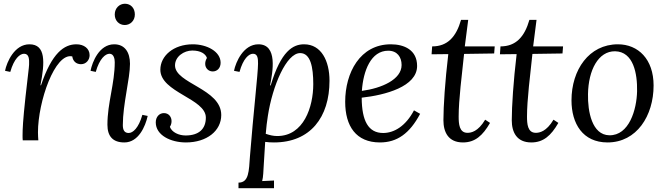

<svg xmlns="http://www.w3.org/2000/svg" viewBox="-20 -747 3544 1022"><path d="M195.3 -293C219.2 -416 224.1 -511.2 136.7 -511.2C57.1 -511.2 16.1 -417 6.8 -370.1L34.7 -364.3C54.7 -435.1 85.9 -460.9 107.9 -460.9C135.7 -460.9 135.7 -430.2 134.8 -402.8C133.8 -381.8 129.9 -360.8 115.7 -231C102.1 -105 100.1 -60.1 100.1 -25.9C100.1 -15.1 100.1 -8.8 101.1 0H184.1C183.1 -17.1 182.1 -22.9 182.1 -43C182.1 -205.1 272 -467.8 364.7 -446.8C368.2 -420.4 386.7 -405.3 411.1 -405.3C439.5 -405.3 457 -429.2 457 -453.1C457 -488.8 426.8 -511.2 386.7 -511.2C321.8 -511.2 256.3 -465.8 198.2 -293Z M645 -727.1C616.2 -727.1 590.8 -704.1 590.8 -669.9C590.8 -636.2 614.7 -613.8 644 -613.8C672.9 -613.8 697.8 -636.2 697.8 -669.9C697.8 -704.1 675.8 -727.1 645 -727.1ZM489.7 -364.3C509.8 -435.1 541 -460.9 563 -460.9C585.9 -460.9 590.8 -433.1 590.8 -416C590.8 -302.2 551.8 -198.7 551.8 -83C551.8 -21 581.1 11.2 642.1 11.2C716.8 11.2 753.9 -73.7 766.1 -129.9L737.8 -135.7C717.8 -64.9 687 -39.1 665 -39.1C643.1 -39.1 633.8 -53.7 633.8 -81.1C633.8 -192.9 671.9 -327.1 671.9 -407.2C671.9 -469.2 644 -511.2 587.9 -511.2C507.8 -511.2 471.2 -417 461.9 -370.1Z M1006.3 -511.2C903.3 -511.2 833.5 -449.2 833.5 -376C833.5 -254.9 1075.7 -222.7 1075.7 -121.1C1075.7 -61 1039.1 -25.9 967.8 -25.9C931.6 -25.9 894.5 -43 884.3 -71.8C891.1 -82.5 893.1 -92.8 893.1 -102.5C893.1 -124 878.9 -145 852.5 -145C828.1 -145 809.1 -125 809.1 -95.7C809.1 -26.9 888.7 11.2 969.7 11.2C1081.1 11.2 1157.7 -50.8 1157.7 -134.8C1157.7 -274.9 911.6 -302.2 911.6 -398.9C911.6 -446.3 959.5 -478 1003.4 -478C1048.3 -478 1074.2 -460.4 1081.5 -438.5C1074.7 -427.2 1072.3 -417 1072.3 -406.7C1072.3 -385.7 1088.4 -366.7 1112.3 -366.7C1136.2 -366.7 1154.3 -384.8 1154.3 -413.1C1154.3 -472.7 1081.5 -511.2 1006.3 -511.2Z M1417.5 -292.5C1431.6 -363.8 1459.5 -511.2 1355.5 -511.2C1275.9 -511.2 1234.9 -417 1225.6 -370.1L1254.9 -364.3C1274.4 -435.1 1304.7 -460.9 1326.7 -460.9C1352.5 -460.9 1353.5 -434.1 1353.5 -408.2C1353.5 -356.9 1328.6 -145 1310.5 85C1304.7 163.1 1305.7 225.1 1249.5 225.1V254.9H1438.5V213.9L1375.5 216.8C1381.8 193.8 1381.8 161.1 1383.8 133.8L1391.6 8.3C1406.7 10.3 1421.9 11.2 1438.5 11.2C1631.8 11.2 1733.9 -122.6 1733.9 -317.4C1733.9 -422.4 1690.4 -511.2 1598.6 -511.2C1539.6 -511.2 1475.6 -475.6 1420.9 -292.5ZM1577.6 -464.4C1632.8 -464.4 1647.5 -390.6 1647.5 -299.3C1647.5 -177.7 1596.7 -22.9 1455.6 -22.9C1433.6 -22.9 1415.5 -27.8 1394.5 -34.7C1397.5 -69.8 1400.9 -100.1 1405.8 -129.9C1430.7 -292 1504.9 -464.4 1577.6 -464.4Z M2183.6 -159.7C2139.6 -75.7 2077.6 -39.1 2019.5 -39.1C1940.9 -39.1 1905.8 -103 1905.3 -227.1C2029.8 -240.7 2200.2 -285.6 2200.2 -396C2200.2 -481.4 2131.3 -511.2 2060.5 -511.2C1896.5 -511.2 1817.4 -359.9 1817.4 -205.1C1817.4 -75.2 1875.5 11.2 2002.4 11.2C2093.3 11.2 2160.6 -36.1 2216.3 -141.1ZM2046.4 -477.1C2094.2 -477.1 2117.7 -443.4 2117.7 -400.9C2117.7 -323.7 2011.2 -277.3 1906.2 -263.2C1913.6 -370.6 1954.6 -477.1 2046.4 -477.1Z M2472.2 -641.1H2434.1C2408.2 -550.8 2362.3 -500 2280.3 -500L2277.3 -458L2366.2 -459C2349.1 -314.9 2340.3 -182.1 2340.3 -106.9C2340.3 -43.9 2366.2 11.2 2444.3 11.2C2508.3 11.2 2549.3 -24.9 2588.4 -92.8L2562.5 -109.9C2524.4 -45.9 2487.3 -40 2468.3 -40C2424.3 -40 2421.4 -87.9 2421.4 -127C2421.4 -215.8 2438.5 -348.1 2450.2 -460L2610.4 -462.4L2613.3 -500H2454.1Z M2835.9 -641.1H2797.9C2772 -550.8 2726.1 -500 2644 -500L2641.1 -458L2730 -459C2712.9 -314.9 2704.1 -182.1 2704.1 -106.9C2704.1 -43.9 2730 11.2 2808.1 11.2C2872.1 11.2 2913.1 -24.9 2952.1 -92.8L2926.3 -109.9C2888.2 -45.9 2851.1 -40 2832 -40C2788.1 -40 2785.2 -87.9 2785.2 -127C2785.2 -215.8 2802.2 -348.1 2814 -460L2974.1 -462.4L2977.1 -500H2817.9Z M3269 -511.2C3115.2 -511.2 3022 -375 3022 -212.9C3022 -88.9 3082 11.2 3213.9 11.2C3369.1 11.2 3459 -130.9 3459 -292C3459 -432.1 3377 -511.2 3269 -511.2ZM3253.9 -474.1C3352.1 -472.2 3373 -355 3371.1 -261.2C3369.1 -164.1 3329.1 -24.9 3223.1 -26.9C3130.9 -28.8 3107.9 -153.8 3109.9 -246.1C3111.8 -374 3165 -475.1 3253.9 -474.1Z"/></svg>

Font: Lora Italic
Style: Regular
Weight: 400
Italic angle: -3°
Designer: Olga Karpushina, Alexei Vanyashin
Foundry: Cyreal
Version: Version 1.011;PS 001.011;hotconv 1.0.70;makeotf.lib2.5.58329